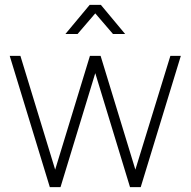

<svg xmlns="http://www.w3.org/2000/svg" viewBox="-20 -770 784 790"><path d="M249 -630 349 -750H395L495 -630H445L372 -715L299 -630ZM185 0 20 -540H64L207 -72L350 -540H394L537 -72L681 -540H724L559 0H515L372 -469L229 0Z"/></svg>

Font: Manrope
Style: Regular
Weight: 400
Designer: Mikhail Sharanda
Foundry: Mikhail Sharanda
Version: Version 4.503